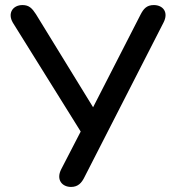

<svg xmlns="http://www.w3.org/2000/svg" viewBox="-20 -732 691 759"><path d="M261 7C289 7 303 -10 313 -30L626 -642C648 -684 624 -712 588 -712C559 -712 547 -696 536 -675L348 -308L122 -676C107 -699 95 -712 69 -712C30 -712 9 -679 31 -642L299 -212L222 -63C201 -22 225 7 261 7Z"/></svg>

Font: Nunito SemiBold
Style: Regular
Weight: 600
Designer: Vernon Adams
Foundry: Vernon Adams
Version: Version 3.602